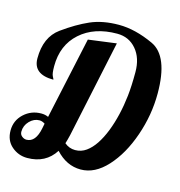

<svg xmlns="http://www.w3.org/2000/svg" viewBox="-138 -851 920 979"><g transform="rotate(15 322.0 -361.5)"><path d="M29.8 -95.2Q29.8 -80.1 41.3 -71Q52.7 -62 64.9 -62Q113.8 -62 128.9 -140.1L133.8 -165Q118.7 -174.8 104.5 -174.8Q75.7 -174.8 52.7 -151.1Q29.8 -127.4 29.8 -95.2ZM119.1 -393.1Q12.2 -393.1 12.2 -477.5Q12.2 -589.8 84.2 -641.8Q156.2 -693.8 220.5 -721.9Q284.7 -750 370.6 -750Q456.5 -750 553.7 -705.1Q650.9 -660.2 650.9 -461.9Q650.9 -348.6 612.5 -238Q574.2 -127.4 510 -57.1Q445.8 13.2 371.1 13.2Q296.4 13.2 238.8 -49.8Q189.9 26.9 92.8 26.9Q45.9 26.9 10.5 -3.7Q-24.9 -34.2 -24.9 -86.9Q-24.9 -139.6 13.4 -175.3Q51.8 -210.9 105 -210.9Q125.5 -210.9 142.1 -203.1L235.8 -636.2L383.8 -655.8L274.9 -143.1Q267.6 -112.3 262.2 -96.2Q286.6 -75.2 318.4 -75.2Q350.6 -75.2 376.5 -93.8Q402.3 -112.3 423.6 -144.3Q444.8 -176.3 461.7 -219.2Q478.5 -262.2 490 -311.3Q501.5 -360.4 507.3 -412.4Q513.2 -464.4 513.2 -538.6Q513.2 -612.8 474.4 -658.4Q435.5 -704.1 373.5 -704.1Q252.4 -704.1 178.7 -638.2Q105 -572.3 105 -460.9Q105 -421.4 112.1 -408.7Q119.1 -396 119.1 -393.1Z"/></g></svg>

Font: Lobster-Regular
Style: Regular
Weight: 400
Designer: Pablo Impallari
Foundry: Pablo Impallari
Version: Version 1.007; ttfautohint (v1.1) -l 8 -r 50 -G 50 -x 14 -D 